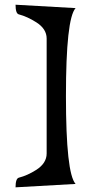

<svg xmlns="http://www.w3.org/2000/svg" viewBox="-20 -740 421 826"><path d="M180.7 -574.2Q180.7 -615.7 136.2 -644Q97.7 -668.5 61 -678.2Q46.9 -681.6 46.9 -719.7L305.2 -705.1Q263.7 -659.2 263.7 -326.7Q263.7 5.4 305.2 51.3L46.9 65.9Q46.9 28.3 61 24.4Q97.7 15.1 136.2 -9.3Q180.7 -38.1 180.7 -79.6Z"/></svg>

Font: Balgruf
Style: Regular
Weight: 500
Designer: Paul James MIller
Foundry: High-Logic / Made with FontCreator
Version: Version 1.201;March 28, 2021;FontCreator 13.0.0.2683 64-bit